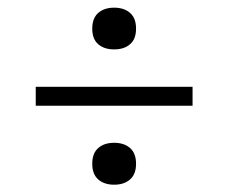

<svg xmlns="http://www.w3.org/2000/svg" viewBox="-20 -514 610 513"><path d="M285 -493.5Q311.5 -493.5 327.5 -479.5Q343.5 -465.5 343.5 -437.5Q343.5 -409.5 327.5 -395.8Q311.5 -382 285 -382Q258.5 -382 242.5 -395.8Q226.5 -409.5 226.5 -437.5Q226.5 -465.5 242.5 -479.5Q258.5 -493.5 285 -493.5ZM75.5 -282H494.5V-231.5H75.5ZM285 -132.5Q311.5 -132.5 327.5 -118.5Q343.5 -104.5 343.5 -76.5Q343.5 -48.5 327.5 -34.5Q311.5 -20.5 285 -20.5Q258.5 -20.5 242.5 -34.5Q226.5 -48.5 226.5 -76.5Q226.5 -104.5 242.5 -118.5Q258.5 -132.5 285 -132.5Z"/></svg>

Font: Newsreader 6pt Light
Style: Regular
Weight: 300
Designer: Hugues Gentile
Foundry: Production Type
Version: Version 1.003; ttfautohint (v1.8.3)